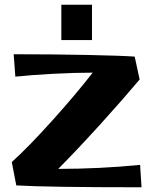

<svg xmlns="http://www.w3.org/2000/svg" viewBox="-20 -790 650 814"><path d="M49 -4 30 -103Q99 -165 199.5 -276.5Q300 -388 373 -482Q296 -482 203.5 -477Q111 -472 45 -465L38 -560Q207 -560 352 -557Q497 -554 551 -550L572 -453Q504 -372 408.5 -266.5Q313 -161 227 -74Q402 -74 574 -91L580 4Q177 4 49 -4ZM240 -770H370V-620H240Z"/></svg>

Font: Otomanopee One
Style: Regular
Weight: 400
Designer: Das Ende der Wildnis
Foundry: Gutenberg Labo
Version: Version 3.005